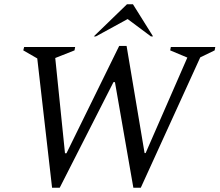

<svg xmlns="http://www.w3.org/2000/svg" viewBox="-20 -882 1037 907"><path d="M226 5 156 -606 90 -644 94 -660H335L332 -644L241 -608L287 -158H294L543 -665H578L663 -159H668L865 -610L784 -644L787 -660H997L994 -644L926 -611L645 5H610L523 -494H516L262 5ZM423 -710 580 -862H608L703 -710H693L583 -792L433 -710Z"/></svg>

Font: Spectral
Style: Italic
Weight: 400
Italic angle: -10°
Designer: Jean-Baptiste Levee
Foundry: Production Type
Version: Version 2.001